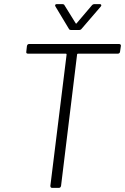

<svg xmlns="http://www.w3.org/2000/svg" viewBox="-20 -914 608 934"><path d="M568 -690 564 -663Q564 -659 561 -656Q558 -653 554 -653H360Q358 -653 356.5 -652Q355 -651 355 -649L277 -10Q275 0 266 0H234Q225 0 225 -10L304 -649Q304 -653 300 -653H116Q106 -653 108 -663L111 -690Q113 -700 122 -700H559Q564 -700 566.5 -697Q569 -694 568 -690ZM248 -887Q248 -894 257 -894H282Q292 -894 294 -888L348 -801Q349 -799 350.5 -799Q352 -799 353 -801L427 -888Q432 -894 440 -894H466Q471 -894 472.5 -890Q474 -886 470 -882L377 -774Q373 -768 364 -768H327Q317 -768 315 -774L250 -882Z"/></svg>

Font: Barlow Light
Style: Italic
Weight: 300
Italic angle: -7°
Designer: Jeremy Tribby
Foundry: Tribby Type
Version: Version 1.408